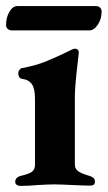

<svg xmlns="http://www.w3.org/2000/svg" viewBox="-29 -608 354 631"><path d="M0 0ZM21 -10Q21 -25 39 -30Q66 -36 76 -43.5Q86 -51 86 -67V-283Q86 -316 76 -331Q66 -346 43 -349Q37 -350 34 -355Q31 -360 31 -367Q31 -373 34.5 -378Q38 -383 42 -384Q87 -392 121.5 -406Q156 -420 197 -440Q211 -448 217 -448Q223 -448 226.5 -444.5Q230 -441 230 -436L226 -399Q217 -323 217 -289V-68Q217 -54 227 -46Q237 -38 265 -30Q274 -27 278.5 -23Q283 -19 283 -11Q283 2 268 2Q247 2 207 0Q167 -2 150 -2Q133 -2 97 0Q67 3 37 3Q31 3 26 -0.5Q21 -4 21 -10ZM-9 -525Q-9 -551 2 -569.5Q13 -588 28 -588H286Q295 -588 300 -583Q305 -578 305 -570Q305 -546 292.5 -527Q280 -508 264 -508H11Q2 -508 -3.5 -513Q-9 -518 -9 -525Z"/></svg>

Font: EB Garamond
Style: Bold
Weight: 700
Designer: Georg Duffner and Octavio Pardo
Foundry: Georg Duffner
Version: Version 1.000; ttfautohint (v1.6)